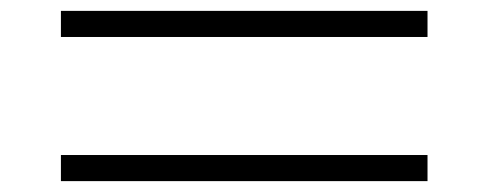

<svg xmlns="http://www.w3.org/2000/svg" viewBox="-20 -487 897 353"><path d="M766 -419H92V-467H766ZM766 -154H92V-202H766Z"/></svg>

Font: BioRhyme Expanded Light
Style: Regular
Weight: 300
Width: 7
Designer: Aoife Mooney
Foundry: Aoife Mooney Type
Version: Version 1.001